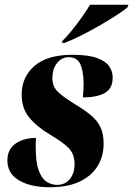

<svg xmlns="http://www.w3.org/2000/svg" viewBox="-20 -776 559 806"><path d="M189 10Q108 10 59.5 -19Q11 -48 11 -102Q11 -149 45 -173Q79 -197 131 -197Q130 -186 130 -175.5Q130 -165 130 -155Q130 -96 142 -62Q154 -28 174.5 -14Q195 0 220 0Q253 0 273 -24Q293 -48 293 -87Q293 -128 269.5 -153Q246 -178 190 -211Q133 -245 102 -283.5Q71 -322 71 -379Q71 -453 125 -499.5Q179 -546 283 -546Q351 -546 387.5 -532.5Q424 -519 438.5 -497.5Q453 -476 453 -450Q453 -404 419.5 -385.5Q386 -367 328 -367Q331 -400 331 -426Q330 -482 316 -509Q302 -536 268 -536Q240 -536 220 -512Q200 -488 200 -447Q200 -414 221 -392.5Q242 -371 294 -339Q336 -314 363 -291Q390 -268 402.5 -240.5Q415 -213 415 -173Q415 -121 390.5 -80Q366 -39 316 -14.5Q266 10 189 10ZM242 -604Q261 -623 282.5 -649.5Q304 -676 324 -704.5Q344 -733 358 -756H519L516 -746Q504 -735 473.5 -715Q443 -695 403.5 -672Q364 -649 323.5 -628.5Q283 -608 251 -596H240Z"/></svg>

Font: Noto Serif Display ExtraCondensed Black
Style: Italic
Weight: 900
Width: 2
Italic angle: -12°
Designer: Monotype Design Team
Foundry: Monotype Imaging Inc.
Version: Version 2.009